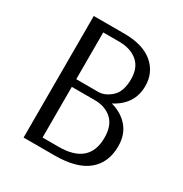

<svg xmlns="http://www.w3.org/2000/svg" viewBox="-154 -769 849 889"><g transform="rotate(30 271.0 -325.0)"><path d="M170 -356H288Q323 -356 356.5 -386Q390 -416 390 -483Q390 -544 353 -575Q316 -606 255 -606H170ZM292 -315H170V-44H256Q419 -44 419 -187Q419 -251 384 -283Q349 -315 292 -315ZM94 0V-650H258Q356 -650 409.5 -605.5Q463 -561 463 -488Q463 -390 369 -341Q427 -325 460.5 -285Q494 -245 494 -184Q494 -96 435.5 -48Q377 0 259 0Z"/></g></svg>

Font: Arsenal
Style: Regular
Weight: 400
Designer: Andrij Shevchenko
Foundry: Stairsfor.com
Version: Version 1.000